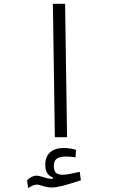

<svg xmlns="http://www.w3.org/2000/svg" viewBox="-20 -713 626 998"><path d="M265.1 0H328.6L318.4 -693.4H254.9ZM126.5 264.6C144 253.9 156.7 246.6 170.9 246.6C192.9 246.6 212.4 261.7 248 261.7C288.1 261.7 348.6 240.2 400.4 224.1L394.5 180.2C361.3 187 329.6 195.3 308.1 195.3C272.5 195.3 259.8 183.1 259.8 148.4C259.8 117.2 276.4 100.6 323.7 100.6C341.3 100.6 356 102.5 372.6 105L375 65.9C356.4 60.1 335 56.2 312.5 56.2C251 56.2 215.3 86.9 215.3 143.1C215.3 179.7 228.5 200.2 255.4 209.5V215.8C252.9 216.3 250.5 216.3 247.6 216.3C218.8 216.3 193.8 200.2 169.4 200.2C151.4 200.2 136.2 209.5 120.6 223.6Z"/></svg>

Font: Cascadia Mono NF Light
Style: Regular
Weight: 300
Monospace: yes
Designer: Aaron Bell
Foundry: Saja Typeworks
Version: Version 2404.023